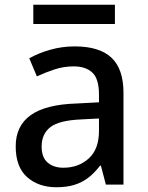

<svg xmlns="http://www.w3.org/2000/svg" viewBox="-20 -776 621 807"><path d="M217 11Q142 11 94 -31.5Q46 -74 46 -161Q46 -247 109 -292Q172 -337 302 -341L396 -346V-378Q396 -445 368 -471Q340 -497 290 -497Q248 -497 210 -484.5Q172 -472 135 -455L103 -531Q142 -553 191.5 -567Q241 -581 294 -581Q398 -581 448.5 -533.5Q499 -486 499 -386V0H425L404 -80H401Q377 -49 351 -29Q325 -9 292.5 1Q260 11 217 11ZM246 -71Q310 -71 353 -110Q396 -149 396 -225V-278L320 -274Q228 -270 191.5 -241.5Q155 -213 155 -160Q155 -114 180.5 -92.5Q206 -71 246 -71ZM120 -675V-756H463V-675Z"/></svg>

Font: Menbere
Style: Regular
Weight: 400
Designer: Aleme Tadesse
Foundry: Sorkin Type Co
Version: Version 1.000